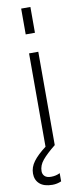

<svg xmlns="http://www.w3.org/2000/svg" viewBox="-111 -845 476 1106"><g transform="rotate(-10 127.0 -292.5)"><path d="M154 -808V-657H100V-808ZM154 -546V0Q104 40 78.5 70.5Q53 101 53 135Q53 153 65 164.5Q77 176 102 176Q131 176 154 164V212Q129 223 102 223Q53 223 27.5 200.5Q2 178 2 140Q2 103 26.5 70Q51 37 100 0V-546Z"/></g></svg>

Font: Biryani ExtraLight
Style: Regular
Weight: 275
Designer: Dan Reynolds and Mathieu Reguer
Foundry: Dan Reynolds and Mathieu Reguer
Version: Version 1.004; ttfautohint (v1.1) -l 5 -r 5 -G 72 -x 0 -D la